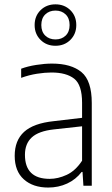

<svg xmlns="http://www.w3.org/2000/svg" viewBox="-20 -834 503 862"><path d="M196.5 8Q128 8 87 -28.8Q46 -65.5 46 -134.5Q46 -203.5 88.2 -242Q130.5 -280.5 221 -290L348.5 -305V-372.5Q348.5 -453 313 -480.8Q277.5 -508.5 211 -508.5Q182 -508.5 146.5 -503Q111 -497.5 75 -484.5V-525.5Q104.5 -536.5 142.5 -542.5Q180.5 -548.5 213.5 -548.5Q299.5 -548.5 345.8 -510.2Q392 -472 392 -371.5V0H354.5L350.5 -62H346.5Q320.5 -28 281.5 -10Q242.5 8 196.5 8ZM92 -139Q92 -31 203 -31Q240.5 -31 279.5 -49Q318.5 -67 348.5 -112.5V-267L221.5 -253Q153.5 -245.5 122.8 -217.2Q92 -189 92 -139ZM229 -628.5Q188.5 -628.5 162 -655Q135.5 -681.5 135.5 -721.5Q135.5 -762 162 -788.2Q188.5 -814.5 229 -814.5Q269.5 -814.5 296 -788.2Q322.5 -762 322.5 -721.5Q322.5 -681.5 296 -655Q269.5 -628.5 229 -628.5ZM229 -657Q257 -657 274.8 -674.2Q292.5 -691.5 292.5 -721.5Q292.5 -752 274.8 -769.2Q257 -786.5 229 -786.5Q201 -786.5 183.2 -769.2Q165.5 -752 165.5 -721.5Q165.5 -691.5 183.2 -674.2Q201 -657 229 -657Z"/></svg>

Font: Encode Sans Semi Condensed ExtraLight
Style: Regular
Weight: 200
Width: 4
Designer: Multiple Designers
Foundry: Impallari Type
Version: Version 3.000; ttfautohint (v1.8.3) -l 8 -r 50 -G 200 -x 14 